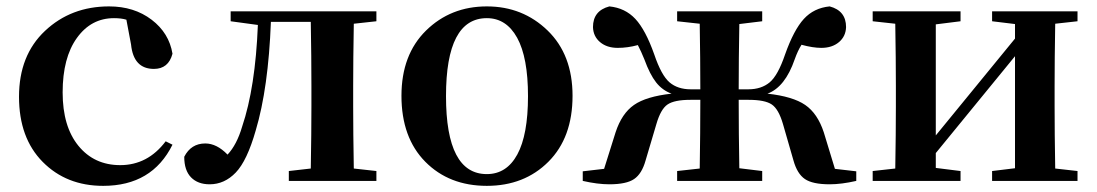

<svg xmlns="http://www.w3.org/2000/svg" viewBox="-20 -571 3461 606"><path d="M393.6 -430.7 378.9 -508.8Q363.3 -513.7 339.8 -513.7Q267.6 -513.7 222.7 -451.2Q177.7 -388.7 177.7 -279.3Q177.7 -171.9 227.5 -110.8Q277.3 -49.8 359.4 -49.8Q446.3 -49.8 502.9 -125L524.4 -114.3Q460 15.6 305.7 15.6Q189.5 15.6 114.7 -60.1Q40 -135.7 40 -265.6Q40 -396.5 122.1 -473.6Q204.1 -550.8 324.2 -550.8Q403.3 -550.8 458.5 -508.8Q513.7 -466.8 524.4 -401.4Q511.7 -353.5 465.8 -353.5Q401.4 -353.5 393.6 -430.7Z M1168 -503.9 1096.7 -496.1Q1094.7 -382.8 1094.7 -299.8V-235.4Q1094.7 -152.3 1096.7 -39.1L1168 -31.2V0H891.6V-31.2L960.9 -39.1Q962.9 -152.3 962.9 -235.4V-299.8Q962.9 -388.7 960.9 -502H835Q827.1 -293 787.1 -159.2Q759.8 -63.5 724.1 -26.4Q688.5 10.7 641.6 10.7Q604.5 10.7 583 -11.2Q561.5 -33.2 561.5 -76.2Q583 -118.2 627.9 -118.2Q664.1 -118.2 698.2 -83Q727.5 -114.3 744.1 -170.9Q786.1 -294.9 793.9 -492.2L708 -503.9V-535.2H1168Z M1516.6 15.6Q1397.5 15.6 1322.3 -60.5Q1247.1 -136.7 1247.1 -268.6Q1247.1 -398.4 1324.7 -474.6Q1402.3 -550.8 1516.6 -550.8Q1629.9 -550.8 1708.5 -474.6Q1787.1 -398.4 1787.1 -268.6Q1787.1 -136.7 1710.9 -60.5Q1634.8 15.6 1516.6 15.6ZM1516.6 -21.5Q1579.1 -21.5 1612.8 -83.5Q1646.5 -145.5 1646.5 -267.6Q1646.5 -389.6 1612.3 -451.7Q1578.1 -513.7 1516.6 -513.7Q1387.7 -513.7 1387.7 -267.6Q1387.7 -21.5 1516.6 -21.5Z M2615.2 -38.1 2682.6 -30.3V0Q2635.7 10.7 2598.6 10.7Q2544.9 10.7 2520.5 -5.9Q2496.1 -22.5 2484.4 -64.5L2451.2 -179.7Q2437.5 -226.6 2416 -241.2Q2394.5 -255.9 2342.8 -255.9H2311.5Q2311.5 -151.4 2313.5 -40L2385.7 -31.2V0H2117.2V-31.2L2188.5 -39.1Q2190.4 -152.3 2190.4 -255.9H2159.2Q2108.4 -255.9 2086.9 -241.2Q2065.4 -226.6 2051.8 -179.7L2017.6 -64.5Q2005.9 -22.5 1981.4 -5.9Q1957 10.7 1903.3 10.7Q1866.2 10.7 1819.3 0V-30.3L1886.7 -38.1L1922.9 -153.3Q1942.4 -212.9 1981 -239.7Q2019.5 -266.6 2099.6 -275.4Q2070.3 -286.1 2050.8 -311Q2031.2 -335.9 2013.7 -383.8Q2003.9 -408.2 1993.2 -428.7Q1960.9 -419.9 1929.7 -419.9Q1895.5 -419.9 1874 -438Q1852.5 -456.1 1851.6 -485.4Q1851.6 -537.1 1903.3 -550.8Q1953.1 -545.9 1985.4 -511.2Q2017.6 -476.6 2044.9 -399.4Q2067.4 -333 2093.3 -311Q2119.1 -289.1 2160.2 -289.1H2190.4Q2190.4 -384.8 2188.5 -496.1L2117.2 -503.9V-535.2H2385.7V-503.9L2313.5 -495.1Q2311.5 -383.8 2311.5 -289.1H2341.8Q2382.8 -289.1 2409.2 -311Q2435.5 -333 2458 -399.4Q2485.4 -476.6 2517.1 -511.2Q2548.8 -545.9 2598.6 -550.8Q2650.4 -537.1 2650.4 -485.4Q2649.4 -456.1 2627.9 -438Q2606.4 -419.9 2572.3 -419.9Q2545.9 -419.9 2509.8 -429.7Q2498 -411.1 2488.3 -383.8Q2458 -295.9 2402.3 -275.4Q2482.4 -266.6 2521.5 -239.7Q2560.5 -212.9 2580.1 -153.3Z M3380.9 -503.9 3310.5 -496.1Q3308.6 -382.8 3308.6 -299.8V-235.4Q3308.6 -152.3 3310.5 -39.1L3380.9 -31.2V0H3111.3V-31.2L3183.6 -40V-393.6L2933.6 -87.9V-41L3011.7 -31.2V0H2734.4V-31.2L2805.7 -39.1Q2807.6 -152.3 2807.6 -235.4V-299.8Q2807.6 -382.8 2805.7 -496.1L2734.4 -503.9V-535.2H3011.7V-503.9L2933.6 -494.1V-143.6L3183.6 -449.2V-495.1L3111.3 -503.9V-535.2H3380.9Z"/></svg>

Font: GenYoMin TW TTF Bold
Style: Regular
Weight: 700
Version: Version 1.300